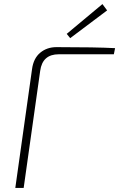

<svg xmlns="http://www.w3.org/2000/svg" viewBox="-20 -921 584 941"><path d="M505 -870 324 -734 307 -755 482 -901ZM55 0 137 -582Q144 -635 177 -662.5Q210 -690 257 -690Q450 -690 544 -685L538 -655H268Q188 -655 177 -574L96 0Z"/></svg>

Font: Exo 2.0 Extra Light
Style: Italic
Weight: 250
Italic angle: -8°
Designer: Natanael Gama
Version: Version 1.001;PS 001.001;hotconv 1.0.70;makeotf.lib2.5.58329